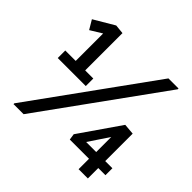

<svg xmlns="http://www.w3.org/2000/svg" viewBox="-164 -815 977 977"><g transform="rotate(45 325.0 -326.0)"><path d="M525 -75V0H591.7V-75H643.3V-125H591.7V-322.5L533.3 -327.5L381.7 -108.3L386.7 -75ZM526.7 -125H454.2L526.7 -233.3ZM33.3 -587.5 62.5 -538.3 125 -576.7V-379.2H50V-325H251.7V-379.2H193.3V-647.5L143.3 -652.5ZM56.7 0H129.2L594.2 -644.2V-650H521.7L56.7 -5.8Z"/></g></svg>

Font: Boon SemiBold
Style: Regular
Weight: 600
Designer: Sungsit Sawaiwan
Foundry: FontUni
Version: Version 2.0